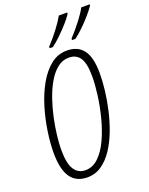

<svg xmlns="http://www.w3.org/2000/svg" viewBox="-171 -1018 868 1116"><g transform="rotate(-20 263.5 -460.5)"><path d="M171.9 9.8Q103.5 9.8 69.1 -39.3Q34.7 -88.4 34.7 -191.4Q34.7 -250 45.2 -321.3Q55.7 -392.6 76.9 -463.4Q98.1 -534.2 131.1 -593.3Q164.1 -652.3 208.5 -688.2Q252.9 -724.1 310.1 -724.1Q377 -724.1 411.1 -678.7Q445.3 -633.3 445.3 -534.2Q445.3 -488.3 438.7 -430.7Q432.1 -373 418.2 -312Q404.3 -251 382.6 -193.6Q360.8 -136.2 330.3 -90.3Q299.8 -44.4 260.5 -17.3Q221.2 9.8 171.9 9.8ZM175.8 -33.2Q221.2 -33.2 257.3 -68.4Q293.5 -103.5 319.8 -160.9Q346.2 -218.3 363.5 -285.6Q380.9 -353 389.4 -418.2Q397.9 -483.4 397.9 -533.7Q397.9 -611.3 375.5 -646.5Q353 -681.6 306.2 -681.6Q266.6 -681.6 234.9 -656Q203.1 -630.4 178.2 -587.6Q153.3 -544.9 135.3 -492.2Q117.2 -439.5 105.5 -384.3Q93.8 -329.1 88.1 -279.1Q82.5 -229 82.5 -191.9Q82.5 -107.9 106.4 -70.6Q130.4 -33.2 175.8 -33.2ZM359.4 -771 359.9 -779.8Q396.5 -819.3 428 -860.4Q459.5 -901.4 475.1 -931.2H526.9L526.4 -922.9Q512.2 -901.9 487.1 -872.8Q461.9 -843.8 433.3 -816.2Q404.8 -788.6 380.9 -771ZM221.2 -771V-779.8Q258.3 -819.3 289.3 -860.6Q320.3 -901.9 336.4 -931.2H388.2L387.7 -922.9Q374 -901.4 348.6 -872.8Q323.2 -844.2 294.7 -816.7Q266.1 -789.1 241.7 -771Z"/></g></svg>

Font: Open Sans Condensed Light
Style: Italic
Weight: 300
Width: 3
Italic angle: -12°
Designer: Monotype Design Team
Foundry: Monotype Imaging Inc.
Version: Version 3.000; ttfautohint (v1.8.4)